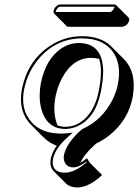

<svg xmlns="http://www.w3.org/2000/svg" viewBox="-20 -602 623 865"><path d="M531.7 -481.4H288.1Q283.2 -481.9 280.8 -483.9L224.1 -540.5Q220.2 -545.4 221.7 -553.2Q225.6 -570.3 241.2 -579.1Q245.6 -581.5 249.5 -582H494.6Q500 -581.5 502.9 -579.1L559.6 -522.5Q563 -517.6 562.5 -511.2Q558.6 -493.2 541 -483.9Q535.6 -481.9 531.7 -481.4ZM383.3 129.9 439.9 186.5Q381.8 241.2 329.1 242.7Q295.4 242.2 278.3 225.6L221.7 168.9Q201.7 147.5 209.5 109.9Q215.8 82 235.8 54.7Q201.7 42 177.7 18.1L121.1 -38.6Q62 -97.7 77.6 -193.4Q78.6 -199.7 79.6 -205.1Q105.5 -326.7 201.2 -392.6Q269.5 -439 350.1 -439Q434.6 -438.5 480.5 -393.6L537.1 -336.9Q596.2 -277.8 578.6 -170.4Q577.6 -163.6 576.2 -157.2Q556.2 -62.5 478.5 2.9Q447.3 28.8 412.6 44.9Q358.4 93.3 341.8 131.8Q356.9 123 370.1 111.8L373 112.8ZM391.1 -341.3Q307.6 -341.3 258.3 -248Q239.7 -212.4 231 -171.4Q215.3 -94.7 239.3 -36.6Q256.3 -30.8 275.4 -30.8Q336.4 -30.8 380.9 -87.4Q411.1 -127 423.8 -187Q444.3 -284.2 426.8 -336.9Q410.2 -341.3 391.1 -341.3ZM334.5 -408.2Q432.1 -408.2 443.4 -305.2Q444.8 -292 444.8 -278.8Q444.3 -237.8 433.6 -185.1Q408.2 -65.4 322.8 -30.8Q298.3 -21.5 275.4 -21Q189.5 -21 165.5 -113.8Q158.7 -141.6 158.7 -172.4Q159.2 -202.1 164.6 -230Q186.5 -334.5 253.4 -381.8Q291 -407.7 334.5 -408.2ZM370.6 128.4 369.1 126Q335 152.3 310.5 151.9Q276.9 151.9 268.6 120.6Q267.1 113.8 267.1 106.9Q267.6 101.6 268.1 96.7Q279.8 42 345.7 -16.6Q347.7 -18.6 349.1 -19.5L350.6 -20.5L351.6 -21Q439.5 -60.1 486.3 -151.4Q502.4 -184.1 509.8 -216.3Q532.2 -321.8 478 -381.3Q447.8 -413.6 399.4 -424.3Q376 -428.7 350.1 -429.2Q235.8 -429.2 157.7 -340.8Q106.4 -282.2 89.4 -203.1Q69.3 -108.4 124.5 -48.8Q156.7 -15.1 206.1 -4.9Q228.5 -0.5 252.9 0Q265.1 0 277.3 -1L308.1 -4.4L284.7 16.1Q229.5 65.4 219.2 112.3Q209.5 164.6 253.9 174.3Q263.2 175.8 272.5 175.8Q318.4 175.3 370.6 128.4ZM475.6 -547.9Q483.9 -547.9 493.2 -563.5Q495.1 -567.4 496.1 -570.3V-571.8H494.6H249.5Q243.2 -571.8 234.4 -557.6Q231.9 -553.7 231.4 -550.8Q231 -549.3 231.4 -547.9Z"/></svg>

Font: Linux Biolinum Shadow O
Style: Italic
Weight: 400
Italic angle: -12°
Designer: Philipp H. Poll
Foundry: Philipp H. Poll
Version: Version 0.6.2